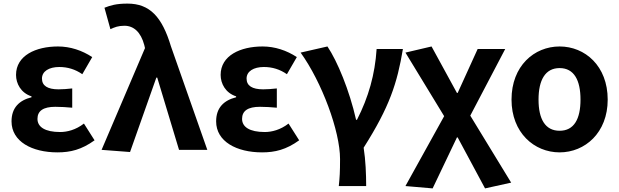

<svg xmlns="http://www.w3.org/2000/svg" viewBox="-20 -832 3438 1066"><path d="M299 14C371 14 433 -1 505 -53L446 -146C401 -111 353 -99 314 -99C230 -99 188 -127 188 -172C188 -217 221 -239 287 -239C318 -239 349 -237 381 -234V-341C354 -338 328 -336 305 -336C244 -336 213 -356 213 -396C213 -436 252 -460 309 -460C356 -460 398 -447 437 -420L492 -515C436 -552 370 -574 302 -574C179 -574 69 -524 69 -416C69 -368 96 -316 155 -297V-292C87 -275 44 -234 44 -158C44 -46 158 14 299 14Z M785 -565 544 0 702 12 848 -401H853L974 0H1131L929 -575C880 -738 812 -812 688 -812C625 -812 593 -802 560 -789L593 -670C617 -681 636 -689 671 -689C722 -689 762 -654 781 -582Z M1435 14C1507 14 1569 -1 1641 -53L1582 -146C1537 -111 1489 -99 1450 -99C1366 -99 1324 -127 1324 -172C1324 -217 1357 -239 1423 -239C1454 -239 1485 -237 1517 -234V-341C1490 -338 1464 -336 1441 -336C1380 -336 1349 -356 1349 -396C1349 -436 1388 -460 1445 -460C1492 -460 1534 -447 1573 -420L1628 -515C1572 -552 1506 -574 1438 -574C1315 -574 1205 -524 1205 -416C1205 -368 1232 -316 1291 -297V-292C1223 -275 1180 -234 1180 -158C1180 -46 1294 14 1435 14Z M1861 201H2013C2013 137 2010 57 1999 -12C2143 -239 2185 -369 2217 -560H2071C2062 -419 2026 -292 1962 -167H1957C1920 -331 1853 -492 1798 -574L1649 -540C1767 -376 1868 -104 1868 51C1868 124 1866 153 1861 201Z M2446 -187 2231 201 2382 214 2517 -69H2521L2673 214L2818 182L2591 -190L2785 -560H2632L2521 -316H2517L2376 -574L2231 -540Z M3087 14C3228 14 3354 -95 3354 -279C3354 -466 3228 -574 3087 -574C2946 -574 2820 -466 2820 -279C2820 -95 2946 14 3087 14ZM3087 -106C3007 -106 2970 -171 2970 -279C2970 -387 3007 -454 3087 -454C3167 -454 3203 -387 3203 -279C3203 -171 3167 -106 3087 -106Z"/></svg>

Font: Spoqa Han Sans Neo Bold
Style: Bold
Weight: 700
Designer: [Spoqa Han Sans Neo] Dong-huui Kim  Younghwa Kang  Yujin Lee  [Noto Sans] Ryoko NISHIZUKA  (kana & ideographs); Paul D. 
Foundry: Spoqa (http://www.spoqa-han-sans.com)
Version: Version 1.100;hotconv 1.0.109;makeotfexe 2.5.65596